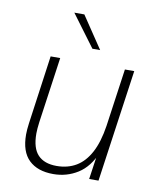

<svg xmlns="http://www.w3.org/2000/svg" viewBox="-80 -761 687 830"><g transform="rotate(10 263.5 -345.5)"><path d="M210 6Q141 6 103 -30.5Q65 -67 65 -142Q65 -153 66 -165Q67 -177 69 -192L111 -493H153L112 -204Q110 -190 109 -176.5Q108 -163 108 -154Q108 -90 136 -60.5Q164 -31 218 -31Q267 -31 304 -53Q341 -75 365.5 -121Q390 -167 401 -239L437 -493H478L408 0H367L385 -124L394 -123Q366 -55 317.5 -24.5Q269 6 210 6ZM283 -557 179 -697H223L317 -557Z"/></g></svg>

Font: Hanken Grotesk ExtraLight
Style: Italic
Weight: 250
Italic angle: -8°
Designer: Alfredo Marco Pradil
Foundry: Hanken Design Co.
Version: Version 3.013